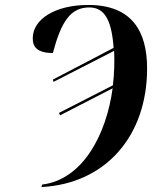

<svg xmlns="http://www.w3.org/2000/svg" viewBox="-20 -744 626 774"><path d="M150 0 147 10C404 -3 573 -194 573 -468C573 -619 511 -724 336 -724C200 -724 112 -665 112 -590C112 -554 130 -531 193 -530C227 -657 264 -714 340 -714C401 -714 430 -664 438 -551L193 -423L196 -414L440 -539C442 -499 441 -446 435 -400L218 -289L222 -279L434 -388C409 -202 314 -20 150 0Z"/></svg>

Font: Noto Serif Display Condensed
Style: Bold Italic
Weight: 700
Width: 3
Italic angle: -12°
Designer: Monotype Design Team
Foundry: Monotype Imaging Inc.
Version: Version 2.009